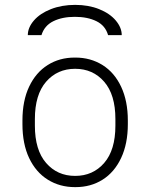

<svg xmlns="http://www.w3.org/2000/svg" viewBox="-20 -757 616 787"><path d="M72 -248V-263Q72 -344 99.5 -402Q127 -460 175.5 -490.5Q224 -521 286 -521H289Q351 -521 400 -490.5Q449 -460 476.5 -401.5Q504 -343 504 -263V-248Q504 -168 476.5 -109.5Q449 -51 400.5 -20.5Q352 10 290 10H287Q225 10 176 -20.5Q127 -51 99.5 -109Q72 -167 72 -248ZM453 -242V-269Q453 -369 407 -422Q361 -475 288 -475Q215 -475 169 -422Q123 -369 123 -269V-242Q123 -142 169 -89Q215 -36 288 -36Q361 -36 407 -89Q453 -142 453 -242ZM479 -613H423Q412 -652 375.5 -670Q339 -688 287 -688Q235 -688 198.5 -670Q162 -652 150 -613H94Q94 -644 119 -673Q144 -702 188.5 -719.5Q233 -737 288 -737Q343 -737 386.5 -719.5Q430 -702 454.5 -673Q479 -644 479 -613Z"/></svg>

Font: Chivo Thin
Style: Regular
Weight: 100
Designer: Hector Gatti
Foundry: Omnibus-Type
Version: Version 1.007